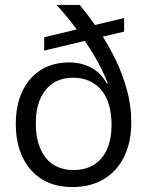

<svg xmlns="http://www.w3.org/2000/svg" viewBox="-20 -749 596 778"><path d="M273 9Q220 9 178 -8.5Q136 -26 106 -59.5Q76 -93 60 -140Q44 -187 44 -246Q44 -323 70.5 -379Q97 -435 145.5 -465.5Q194 -496 260 -496Q310 -496 350 -474.5Q390 -453 413 -410L417 -411Q395 -468 361.5 -524Q328 -580 289 -632.5Q250 -685 209 -729H303Q343 -681 381 -624.5Q419 -568 448.5 -507Q478 -446 495 -382.5Q512 -319 512 -254Q512 -173 483 -114Q454 -55 400.5 -23Q347 9 273 9ZM277 -60Q327 -60 361.5 -82Q396 -104 414 -145Q432 -186 432 -243Q432 -288 421.5 -324Q411 -360 390.5 -384.5Q370 -409 341 -421.5Q312 -434 276 -434Q228 -434 194.5 -411.5Q161 -389 143 -348Q125 -307 125 -248Q125 -204 135.5 -169Q146 -134 165.5 -109.5Q185 -85 213.5 -72.5Q242 -60 277 -60ZM159 -544V-598L483 -676V-621Z"/></svg>

Font: Mona Sans ExtraLight
Style: Regular
Weight: 400
Version: Version 2.000